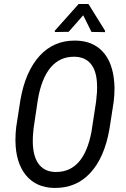

<svg xmlns="http://www.w3.org/2000/svg" viewBox="-20 -922 627 952"><path d="M456.5 -418.5 460.9 -465.8Q461.4 -478.5 461.4 -490.2Q461.4 -557.6 438 -594.7Q410.2 -638.7 352.1 -640.6Q349.1 -640.6 345.7 -640.6Q277.3 -640.6 232.4 -588.9Q185.5 -534.2 167.5 -426.8L146.5 -285.6L143.1 -246.1Q142.6 -233.9 142.6 -222.2Q142.6 -156.2 166 -117.2Q194.3 -71.3 252.4 -69.3Q255.4 -69.3 258.3 -69.3Q396 -69.3 433.6 -269ZM247.1 9.8Q158.2 7.8 108.2 -53.7Q58.1 -115.2 56.6 -222.2Q56.6 -225.6 56.6 -229.5Q56.6 -261.7 60.5 -293L81.1 -425.8Q105.5 -567.4 176.8 -645.5Q246.1 -721.2 351.1 -720.7Q354.5 -720.7 357.4 -720.7Q440.9 -718.8 489.7 -665.5Q538.6 -612.3 546.4 -514.2L547.9 -487.8Q547.9 -451.7 543.5 -416.5L522.5 -281.2Q497.6 -139.2 426.8 -63.5Q358.4 9.8 253.9 9.8Q250.5 9.8 247.1 9.8ZM501 -769.5V-762.7L433.6 -763.7L392.6 -846.2L320.3 -764.2L252 -763.2V-770L370.1 -902.3H418.5Z"/></svg>

Font: MAUL Condensed Italic
Style: Condenced Regular Italic
Weight: 400
Italic angle: -12°
Designer: MAUL
Version: Version 1.0; 2020; ttfautohint (v1.8.3)